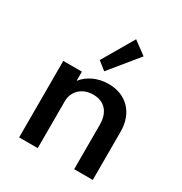

<svg xmlns="http://www.w3.org/2000/svg" viewBox="-190 -973 1056 1113"><g transform="rotate(30 338.0 -416.0)"><path d="M486.5 -767.5 399.5 -832 277 -622 332 -578.5ZM221 0V-314C221 -377.5 268.5 -430 345.5 -430C420 -430 465 -382 465 -296.5V0H589.5V-322.5C589.5 -448 511 -528 393 -528C317 -528 256.5 -496 221 -450.5V-512H96.5V0Z"/></g></svg>

Font: Spartan SemiBold
Style: Regular
Weight: 600
Designer: Matt Bailey, Mirko Velimirovic
Foundry: Matt Bailey
Version: Version 1.003